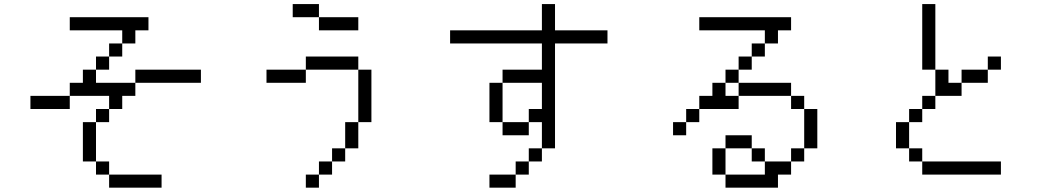

<svg xmlns="http://www.w3.org/2000/svg" viewBox="-20 -832 5040 915"><path d="M750 62.5V0H500V62.5ZM937.5 -437.5V-500H625V-437.5H437.5V-500H375V-437.5H312.5V-375H125V-312.5H312.5V-375H500V-312.5H437.5V-250H375V-62.5H437.5V0H500V-62.5H437.5V-250H500V-312.5H562.5V-375H625V-437.5ZM687.5 -687.5V-750H312.5V-687.5H562.5V-625H500V-562.5H437.5V-500H500V-562.5H562.5V-625H625V-687.5Z M1687.5 -687.5V-750H1500V-687.5ZM1500 0H1437.5V62.5H1500ZM1500 0H1562.5V-62.5H1500ZM1562.5 -62.5H1625V-125H1562.5ZM1625 -125H1687.5Q1687.5 -125 1687.5 -250H1625Q1625 -250 1625 -125ZM1687.5 -250H1750Q1750 -250 1750 -500H1687.5Q1687.5 -500 1687.5 -250ZM1437.5 -500H1250V-437.5H1437.5ZM1437.5 -500H1687.5V-562.5H1437.5ZM1500 -750V-812.5H1375V-750Z M2875 -625V-687.5H2625Q2625 -687.5 2625 -812.5H2562.5Q2562.5 -812.5 2562.5 -687.5H2125V-625H2562.5Q2562.5 -625 2562.5 -500H2375V-437.5H2312.5V-250H2375V-187.5H2500V-250H2375V-437.5H2562.5Q2562.5 -437.5 2562.5 -312.5H2500V-250H2562.5Q2562.5 -250 2562.5 -125H2500V-62.5H2437.5V0H2312.5V62.5H2437.5V0H2500V-62.5H2562.5V-125H2625Q2625 -125 2625 -625Z M3750 -687.5V-750H3312.5V-687.5H3625V-625H3562.5V-562.5H3500V-500H3437.5V-437.5H3375V-375H3312.5V-312.5H3250V-250H3187.5V-187.5H3250V-250H3312.5V-312.5H3500V-375H3437.5V-437.5H3500V-375H3750V-312.5H3812.5V-125H3750V-62.5H3625V0H3437.5V62.5H3687.5V0H3750V-62.5H3812.5V-125H3875V-312.5H3812.5V-375H3750V-437.5H3500V-500H3562.5V-562.5H3625V-625H3687.5V-687.5ZM3437.5 0Q3437.5 0 3437.5 -125H3375Q3375 -125 3375 0ZM3625 -62.5V-125H3562.5V-62.5ZM3437.5 -125H3562.5V-187.5H3437.5Z M4750 0V-62.5H4375V0ZM4750 -500V-562.5H4687.5V-500H4562.5V-437.5H4500V-500H4437.5Q4437.5 -500 4437.5 -375H4375V-312.5H4312.5V-250H4250Q4250 -250 4250 -125H4312.5V-62.5H4375V-125H4312.5Q4312.5 -125 4312.5 -250H4375V-312.5H4437.5V-375H4562.5V-437.5H4687.5V-500ZM4437.5 -500V-812.5H4375V-500Z"/></svg>

Font: CalcUnifontExMono
Style: Regular
Weight: 500
Version: Version 15.0.06